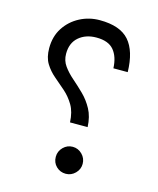

<svg xmlns="http://www.w3.org/2000/svg" viewBox="-101 -724 653 796"><g transform="rotate(15 225.5 -326.0)"><path d="M55.7 -486.3Q55.7 -536.6 79.8 -573.7Q104 -610.8 143.6 -631.6Q183.1 -652.3 229 -652.3Q316.4 -652.3 355.2 -608.2Q394 -564 396 -474.1H334.5Q332.5 -522.9 309.3 -551Q286.1 -579.1 234.4 -579.1Q188.5 -579.1 158.9 -553.7Q129.4 -528.3 129.4 -481.9Q129.4 -452.6 145.5 -430.2Q161.6 -407.7 185.5 -387Q209.5 -366.2 233.9 -342.3Q258.3 -318.4 275.4 -286.9Q292.5 -255.4 294.4 -210.9H218.8Q216.8 -255.4 199.7 -284.2Q182.6 -313 158.7 -334Q134.8 -355 111.1 -375Q87.4 -395 71.5 -420.9Q55.7 -446.8 55.7 -486.3ZM198.7 -58.1Q198.7 -82 215.8 -99.1Q232.9 -116.2 256.3 -116.2Q279.8 -116.2 296.9 -99.1Q314 -82 314 -58.1Q314 -34.7 296.9 -17.6Q279.8 -0.5 256.3 -0.5Q232.4 -0.5 215.6 -16.8Q198.7 -33.2 198.7 -58.1Z"/></g></svg>

Font: Vazir Light
Style: Light
Weight: 300
Designer: Saber Rastikerdar
Foundry: Saber Rastikerdar
Version: Version 30.0.0